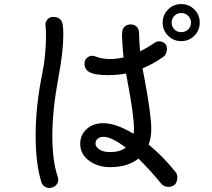

<svg xmlns="http://www.w3.org/2000/svg" viewBox="-20 -875 1040 943"><path d="M779 -764Q779 -802 805.5 -828.5Q832 -855 870 -855Q908 -855 934.5 -828.5Q961 -802 961 -764Q961 -726 934.5 -699.5Q908 -673 870 -673Q832 -673 805.5 -699.5Q779 -726 779 -764ZM918 -764Q918 -784 904 -797.5Q890 -811 870 -811Q850 -811 836.5 -797.5Q823 -784 823 -764Q823 -744 836.5 -730.5Q850 -717 870 -717Q890 -717 904 -730.5Q918 -744 918 -764ZM288 -753Q291 -734 291 -707Q291 -621 267 -495Q237 -333 237 -210Q237 -86 263 -8Q266 -1 266 8Q266 22 257.5 32Q249 42 236 46Q231 48 221 48Q209 48 198 40Q187 32 183 19Q155 -72 155 -210Q155 -354 188 -516Q206 -606 206 -703Q206 -722 204 -746Q203 -750 203 -757Q205 -773 216 -782.5Q227 -792 240 -792Q283 -792 288 -753ZM851 -4Q851 7 847.5 17Q844 27 837 33Q831 38 823 40.5Q815 43 808 43Q784 43 771 26Q719 -38 660 -96Q607 -54 521 -54Q460 -54 417 -86Q374 -118 374 -169Q374 -213 406 -241.5Q438 -270 487 -270Q550 -270 636 -218Q638 -232 638 -242Q638 -308 606 -476L599 -514Q558 -506 513 -506Q445 -506 419 -521Q395 -534 395 -562Q395 -579 405.5 -589.5Q416 -600 432 -601Q443 -601 448 -598Q479 -585 520 -585Q552 -585 587 -593Q582 -633 580 -683Q578 -700 580 -715Q581 -735 593 -745Q605 -755 621 -755Q640 -755 651.5 -743.5Q663 -732 663 -714Q663 -675 668 -623Q703 -640 740 -665Q748 -672 761 -672Q777 -672 788.5 -662.5Q800 -653 800 -637Q800 -624 795.5 -613Q791 -602 782 -596Q735 -562 680 -539L690 -487Q723 -310 723 -242Q723 -198 710 -165Q780 -108 844 -28Q851 -18 851 -4ZM598 -150Q528 -203 488 -203Q471 -203 460 -194Q449 -185 449 -170Q449 -153 469 -140.5Q489 -128 520 -128Q569 -128 598 -150Z"/></svg>

Font: Tsukimi Rounded Medium
Style: Regular
Weight: 500
Designer: Takashi Funayama
Foundry: Takashi Funayama
Version: Version 1.032; ttfautohint (v1.8.3)